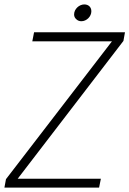

<svg xmlns="http://www.w3.org/2000/svg" viewBox="-30 -848 585 868"><path d="M-10 0H418L426 -40H50L528 -663L535 -702H124L116 -661H476L-3 -38ZM315 -761C321 -755 329 -752 338 -752C361 -752 383 -773 383 -797C383 -816 370 -828 351 -828C328 -828 305 -807 305 -783C305 -774 308 -767 315 -761Z"/></svg>

Font: Momo Neue ExtLt
Style: Italic
Weight: 200
Italic angle: -10°
Designer: Ninad Kale (Devanagari), Jonny Pinhorn (Latin)
Foundry: Indian Type Foundry
Version: 4.004